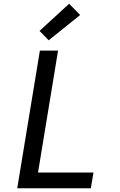

<svg xmlns="http://www.w3.org/2000/svg" viewBox="-20 -1005 640 1025"><path d="M72 0 193 -735H290L183 -84H479L465 0ZM240 -790 191 -840 349 -985 408 -925Z"/></svg>

Font: Iosevka Aile Medium
Style: Italic
Weight: 500
Italic angle: -9°
Designer: Belleve Invis
Foundry: Belleve Invis
Version: Version 31.1.0; ttfautohint (v1.8.4)